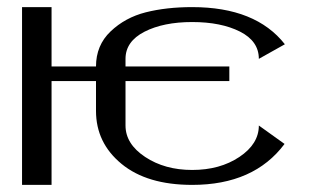

<svg xmlns="http://www.w3.org/2000/svg" viewBox="-20 -520 915 540"><path d="M125 -500V-333H250Q250 -392.6 291 -431.6Q332 -470.7 390.1 -485.4Q448.2 -500 520.5 -500Q699.2 -500 781.2 -395.5L708 -354.5Q708 -404.3 654.8 -431.2Q601.6 -458 520.5 -458Q439.5 -458 386.2 -430.7Q333 -403.3 333 -354.5V-333H625V-292H333V-167Q333 -115.2 388.2 -78.6Q443.4 -42 520.5 -42Q598.6 -42 653.3 -78.6Q708 -115.2 708 -167L780.3 -115.2Q694.3 0 520.5 0Q393.6 0 321.8 -59.1Q250 -118.2 250 -208V-292H125V0H42V-500Z"/></svg>

Font: okolaks
Style: Regular
Weight: 500
Version: Version 000.6.0